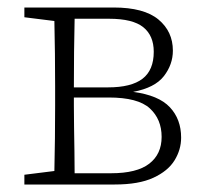

<svg xmlns="http://www.w3.org/2000/svg" viewBox="-20 -492 540 512"><path d="M45 -446V-472H283Q364 -472 402.5 -440Q441 -408 441 -357Q441 -320 417 -289Q393 -258 335 -247Q403 -238 433 -206Q463 -174 463 -125Q463 -93 445.5 -64.5Q428 -36 389 -18Q350 0 286 0H45V-26L125 -36Q126 -74 126.5 -123.5Q127 -173 127 -210V-262Q127 -299 126.5 -348.5Q126 -398 125 -436ZM177 -210Q177 -185 177.5 -152.5Q178 -120 178.5 -88Q179 -56 179 -30H276Q345 -30 378 -55.5Q411 -81 411 -127Q411 -174 379.5 -203Q348 -232 270 -232H177ZM271 -442H179Q178 -405 177.5 -354.5Q177 -304 177 -259H268Q330 -259 360 -282Q390 -305 390 -354Q390 -397 362 -419.5Q334 -442 271 -442Z"/></svg>

Font: Source Serif Pro Light
Style: Regular
Weight: 300
Designer: Frank Grießhammer
Foundry: Adobe Systems Incorporated
Version: Version 3.001;hotconv 1.0.111;makeotfexe 2.5.65597